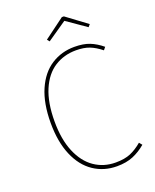

<svg xmlns="http://www.w3.org/2000/svg" viewBox="-160 -960 857 1061"><g transform="rotate(-20 269.0 -429.5)"><path d="M505 -633 492 -617Q457 -645 424.5 -657.5Q392 -670 346 -670Q275 -670 219.5 -634.5Q164 -599 132.5 -525Q101 -451 101 -340Q101 -235 132 -161Q163 -87 217.5 -49.5Q272 -12 342 -12Q395 -12 430 -27Q465 -42 499 -71L513 -54Q478 -24 437.5 -7Q397 10 342 10Q265 10 205 -30.5Q145 -71 111.5 -150Q78 -229 78 -340Q78 -455 112.5 -534Q147 -613 207.5 -652Q268 -691 344 -691Q397 -691 433.5 -676.5Q470 -662 505 -633ZM216 -780 336 -869H348L468 -780L456 -766L342 -845L227 -766Z"/></g></svg>

Font: Fira Sans Thin
Style: Regular
Weight: 100
Designer: bBox Type GmbH & Carrois Corporate GbR & Edenspiekermann AG
Foundry: bBox Type GmbH & Carrois Corporate GbR & Edenspiekermann AG
Version: Version 4.301